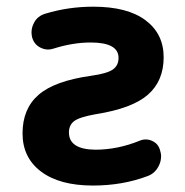

<svg xmlns="http://www.w3.org/2000/svg" viewBox="-20 -577 564 586"><path d="M143.6 -428.7Q134.8 -425.8 127 -425.8Q115.2 -425.8 103.5 -431.6Q84 -441.4 78.1 -462.9Q76.2 -470.7 76.2 -478.5Q76.2 -493.2 84 -507.8Q94.7 -528.3 118.2 -535.2Q188.5 -556.6 264.6 -556.6Q369.1 -556.6 424.3 -515.1Q479.5 -473.6 479.5 -402.3Q479.5 -330.1 431.6 -288.1Q383.8 -246.1 272.5 -228.5Q222.7 -219.7 206.5 -207.5Q190.4 -195.3 190.4 -172.9Q190.4 -121.1 270.5 -120.1Q338.9 -120.1 406.2 -147.5Q415 -151.4 424.8 -151.4Q435.5 -151.4 445.3 -146.5Q463.9 -137.7 468.8 -117.2Q471.7 -108.4 471.7 -100.6Q471.7 -85 464.8 -71.3Q454.1 -48.8 431.6 -40Q354.5 -10.7 263.7 -10.7Q162.1 -10.7 105.5 -53.2Q48.8 -95.7 48.8 -169.9Q48.8 -245.1 97.7 -287.6Q146.5 -330.1 257.8 -345.7Q306.6 -352.5 324.2 -364.7Q341.8 -377 341.8 -400.4Q341.8 -447.3 256.8 -447.3Q202.1 -447.3 143.6 -428.7Z"/></svg>

Font: Gen Jyuu GothicX Bold
Style: Bold
Weight: 700
Designer: Ryoko NISHIZUKA (kana &amp; ideographs); Paul D. Hunt (Latin, Greek &amp; Cyrillic); Wenlong ZHANG (bopomofo); Sandoll C
Version: Version 1.058.20140828